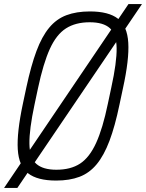

<svg xmlns="http://www.w3.org/2000/svg" viewBox="-38 -870 715 940"><path d="M-18 50 591 -850H657L47 50ZM237 14Q145 14 99.5 -21.5Q54 -57 49 -139Q44 -221 74 -362L91 -442Q114 -549 140.5 -620Q167 -691 202.5 -734Q238 -777 287 -795.5Q336 -814 402 -814Q494 -814 539.5 -778.5Q585 -743 590 -661Q595 -579 564 -438L547 -358Q525 -252 498 -180.5Q471 -109 435.5 -66Q400 -23 351.5 -4.5Q303 14 237 14ZM238 -39Q308 -39 354 -69Q400 -99 432.5 -170Q465 -241 490 -362L507 -442Q534 -565 533 -634Q532 -703 500 -732Q468 -761 401 -761Q332 -761 285 -731Q238 -701 206 -630.5Q174 -560 148 -438L131 -358Q105 -236 106 -166.5Q107 -97 139.5 -68Q172 -39 238 -39Z"/></svg>

Font: Victor Mono Thin ExtraLight
Style: Italic
Weight: 250
Italic angle: -12°
Monospace: yes
Version: Version 1.561;gftools[0.9.30]